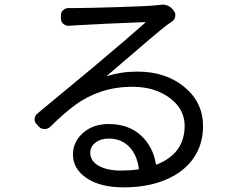

<svg xmlns="http://www.w3.org/2000/svg" viewBox="-20 -767 1040 826"><path d="M499 -33.2Q539.1 -33.2 574.2 -38.1Q578.1 -39.1 577.1 -43Q569.3 -101.6 535.2 -136.2Q501 -170.9 447.3 -170.9Q413.1 -170.9 390.6 -153.3Q368.2 -135.7 368.2 -110.4Q368.2 -74.2 404.8 -53.7Q441.4 -33.2 499 -33.2ZM668.9 -746.1Q673.8 -747.1 678.7 -747.1Q707 -747.1 724.6 -724.6L727.5 -720.7Q736.3 -710 733.9 -696.3Q731.4 -682.6 720.7 -674.8Q704.1 -664.1 694.3 -656.2Q672.9 -639.6 628.4 -602.1Q584 -564.5 524.4 -513.2Q464.8 -461.9 439.5 -440.4Q438.5 -440.4 439 -439.9Q439.5 -439.5 440.4 -439.5Q501 -459 570.3 -459Q693.4 -459 773.4 -392.6Q853.5 -326.2 853.5 -224.6Q853.5 -145.5 812 -85.9Q770.5 -26.4 692.9 6.3Q615.2 39.1 511.7 39.1Q412.1 39.1 353 -0.5Q293.9 -40 293.9 -102.5Q293.9 -156.2 336.9 -194.8Q379.9 -233.4 447.3 -233.4Q533.2 -233.4 585.9 -184.6Q638.7 -135.7 650.4 -62.5Q651.4 -57.6 655.3 -59.6Q774.4 -107.4 774.4 -225.6Q774.4 -297.9 710 -345.7Q645.5 -393.6 550.8 -393.6Q476.6 -393.6 415.5 -373Q354.5 -352.5 306.2 -317.4Q257.8 -282.2 196.3 -221.7Q186.5 -211.9 171.9 -211.9Q157.2 -211.9 147.5 -221.7L138.7 -231.4Q128.9 -240.2 128.9 -252.9Q128.9 -268.6 140.6 -278.3Q173.8 -305.7 263.2 -379.9Q352.5 -454.1 380.9 -477.5Q534.2 -606.4 604.5 -668.9Q605.5 -669.9 605 -670.9Q604.5 -671.9 603.5 -671.9Q422.9 -665 309.6 -658.2Q288.1 -657.2 277.3 -656.2Q263.7 -655.3 252.9 -664.1Q242.2 -672.9 242.2 -686.5V-700.2Q241.2 -713.9 251.5 -723.1Q261.7 -732.4 275.4 -732.4Q288.1 -732.4 310.5 -732.4Q355.5 -732.4 484.4 -736.3Q613.3 -740.2 649.4 -744.1Q661.1 -745.1 668.9 -746.1Z"/></svg>

Font: Gen Jyuu GothicL Regular
Style: Regular
Weight: 400
Designer: [Source Han Sans]
Ryoko NISHIZUKA  (kana & ideographs); Paul D. Hunt (Latin, Greek & Cyrillic); Wenlong ZHANG  (bopomofo
Version: Version 1.002.20150607